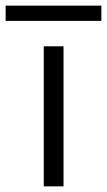

<svg xmlns="http://www.w3.org/2000/svg" viewBox="-85 -660 379 680"><path d="M70 0V-496H140V0ZM-65 -586V-640H274V-586Z"/></svg>

Font: DM Sans 24pt Light
Style: Regular
Weight: 300
Designer: Colophon Foundry, Jonny Pinhorn
Foundry: Colophon Foundry
Version: Version 4.004;gftools[0.9.30]